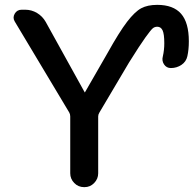

<svg xmlns="http://www.w3.org/2000/svg" viewBox="-20 -770 797 790"><path d="M265 -307 41 -681Q31 -697 40.5 -713.5Q50 -730 69 -730H84Q110 -730 132.5 -716.5Q155 -703 168 -680L328 -391Q328 -390 329 -390Q330 -390 330 -391L422 -551Q471 -639 503 -680.5Q535 -722 561 -736Q587 -750 627 -750Q693 -750 725 -713.5Q757 -677 757 -600Q757 -566 751 -539Q746 -516 726.5 -503Q707 -490 683 -490Q665 -490 655 -505Q645 -520 650 -538Q656 -564 656 -592Q656 -630 649 -645Q642 -660 627 -660Q616 -660 608 -653Q600 -646 578 -615.5Q556 -585 511 -513L389 -307Q384 -299 384 -291V-57Q384 -34 367.5 -17Q351 0 328 0H326Q302 0 285.5 -17Q269 -34 269 -57V-291Q269 -300 265 -307Z"/></svg>

Font: Rounded Mplus 1c Medium
Style: Regular
Weight: 500
Version: Version 1.059.20150529